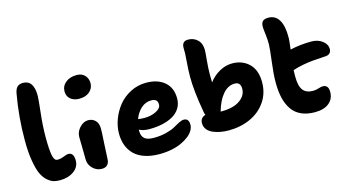

<svg xmlns="http://www.w3.org/2000/svg" viewBox="-83 -1087 2603 1428"><g transform="rotate(-15 1218.0 -372.5)"><path d="M231.9 11.2Q205.1 11.2 183.6 5.4Q162.1 -0.5 136.7 -22.2Q111.3 -43.9 94.2 -80.6Q77.1 -117.2 65.7 -184.3Q54.2 -251.5 54.2 -342.8Q54.2 -525.4 85 -694.8Q90.8 -729 106.4 -744.4Q122.1 -759.8 150.9 -759.8Q232.9 -759.8 232.9 -640.1Q232.9 -613.3 221.4 -512.7Q210 -412.1 210 -323.2Q210 -274.9 212.4 -240.7Q214.8 -206.5 218.5 -187.3Q222.2 -168 228.3 -157.5Q234.4 -147 240 -144Q245.6 -141.1 253.9 -141.1Q276.4 -141.1 302.5 -151.6Q328.6 -162.1 338.9 -162.1Q381.8 -162.1 381.8 -101.1Q381.8 -51.3 338.6 -20Q295.4 11.2 231.9 11.2Z M527.8 -537.1Q483.9 -537.1 458.7 -559.6Q433.6 -582 433.6 -617.2Q433.6 -659.2 466.6 -686Q499.5 -712.9 550.8 -712.9Q591.8 -712.9 614.3 -688Q636.7 -663.1 636.7 -628.9Q636.7 -589.4 606.7 -563.2Q576.7 -537.1 527.8 -537.1ZM554.7 9.8Q513.7 9.8 484.1 -20Q454.6 -49.8 454.6 -88.9Q454.6 -142.6 453.1 -192.9Q451.7 -243.2 451.7 -261.2Q451.7 -302.2 481.7 -334.2Q511.7 -366.2 546.9 -366.2Q580.1 -366.2 601.8 -344.7Q623.5 -323.2 624 -283.2Q624.5 -261.7 618.7 -168Q612.8 -74.2 612.8 -53.2Q612.8 -23.4 597.9 -6.8Q583 9.8 554.7 9.8Z M997.6 15.1Q933.1 15.1 884 -1.5Q835 -18.1 804.4 -48.3Q773.9 -78.6 758.8 -119.4Q743.7 -160.2 743.7 -210Q743.7 -265.1 764.6 -320.6Q785.6 -376 822.5 -421.4Q859.4 -466.8 915.3 -495.4Q971.2 -523.9 1035.6 -523.9Q1124 -523.9 1176.8 -479Q1229.5 -434.1 1229.5 -352.1Q1229.5 -309.6 1209.2 -276.9Q1189 -244.1 1153.3 -224.1Q1117.7 -204.1 1072 -194.1Q1026.4 -184.1 972.7 -184.1Q922.4 -184.1 893.6 -201.2V-190.9Q893.6 -151.9 915 -132.3Q936.5 -112.8 986.8 -112.8Q1040 -112.8 1084 -124.3Q1127.9 -135.7 1151.1 -149.4Q1174.3 -163.1 1197 -174.6Q1219.7 -186 1235.4 -186Q1274.4 -186 1274.4 -137.2Q1274.4 -115.7 1261.7 -93.8Q1249 -71.8 1224.4 -52.5Q1199.7 -33.2 1166.5 -17.8Q1133.3 -2.4 1089.4 6.3Q1045.4 15.1 997.6 15.1ZM1037.6 -387.2Q994.6 -387.2 960.7 -356.9Q926.8 -326.7 908.7 -277.8Q933.1 -273.9 956.5 -273.9Q1008.3 -273.9 1047.9 -293.7Q1087.4 -313.5 1087.4 -342.8Q1087.4 -365.2 1075.7 -376.2Q1064 -387.2 1037.6 -387.2Z M1538.1 -22Q1505.9 -22 1475.8 -27.6Q1445.8 -33.2 1418.9 -44.7Q1392.1 -56.2 1376 -76.9Q1359.9 -97.7 1359.9 -125Q1359.9 -166.5 1400.9 -179.2Q1394.5 -191.9 1393.1 -206.1Q1363.8 -371.6 1363.8 -478Q1363.8 -535.6 1369.4 -600.8Q1375 -666 1373 -694.8Q1369.6 -752.9 1419.9 -752.9Q1463.4 -752.9 1492.7 -724.9Q1522 -696.8 1522 -646Q1522 -628.9 1516.1 -568.4Q1510.3 -507.8 1510.3 -461.9Q1510.3 -418.9 1511.2 -398.9Q1543.9 -442.9 1591.8 -470Q1639.6 -497.1 1690.9 -497.1Q1769.5 -497.1 1820.3 -447.8Q1871.1 -398.4 1871.1 -305.2Q1871.1 -219.7 1825.9 -154.5Q1780.8 -89.4 1705.6 -55.7Q1630.4 -22 1538.1 -22ZM1517.1 -174.8 1516.1 -172.9H1529.8Q1577.1 -172.9 1618.4 -185.5Q1659.7 -198.2 1687.7 -227.1Q1715.8 -255.9 1715.8 -295.9Q1715.8 -347.2 1670.9 -347.2Q1619.1 -347.2 1579.3 -300.8Q1539.6 -254.4 1517.1 -174.8Z M2194.8 13.2Q2132.8 13.2 2088.4 -7.3Q2043.9 -27.8 2017.8 -66.9Q1991.7 -106 1979.7 -157.5Q1967.8 -209 1967.8 -275.9Q1967.8 -339.8 1979.5 -429.9Q1991.2 -520 1992.7 -561Q1993.7 -598.1 1987.8 -642.8Q1981.9 -687.5 1982.4 -703.1Q1982.4 -728 1994.9 -741.9Q2007.3 -755.9 2039.6 -755.9Q2092.8 -755.9 2120.8 -709.5Q2148.9 -663.1 2147.5 -567.9Q2144.5 -526.4 2138.7 -483.9Q2218.8 -502 2302.7 -502Q2352.5 -502 2387 -475.6Q2421.4 -449.2 2421.4 -413.1Q2421.4 -395 2410.9 -382.8Q2400.4 -370.6 2381.8 -369.1Q2312.5 -364.7 2279.1 -361.8Q2245.6 -358.9 2202.1 -351.1Q2158.7 -343.3 2120.6 -330.1Q2119.6 -314.9 2119.6 -282.2Q2119.6 -207.5 2144.3 -175.8Q2168.9 -144 2220.7 -144Q2241.2 -144 2263.9 -151.1Q2286.6 -158.2 2297.4 -158.2Q2341.8 -158.2 2341.8 -104Q2341.8 -51.3 2303.5 -19Q2265.1 13.2 2194.8 13.2Z"/></g></svg>

Font: Shantell Sans Irregular
Style: Bold
Weight: 700
Designer: Stephen Nixon, Anya Danilova, Shantell Martin
Foundry: Arrow Type
Version: Version 1.006;[9816181b4]